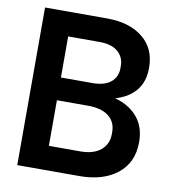

<svg xmlns="http://www.w3.org/2000/svg" viewBox="-78 -748 731 816"><g transform="rotate(10 287.5 -340.0)"><path d="M50.8 0V-680.2H318.8Q415.5 -680.2 473.1 -633.8Q530.8 -587.4 530.8 -503.9Q530.8 -444.3 499.5 -406.2Q468.3 -368.2 411.1 -352.1Q473.6 -335 508.8 -293Q543.9 -251 543.9 -186Q543.9 -97.7 482.4 -48.8Q420.9 0 318.8 0ZM168.9 -104H304.2Q361.3 -104 392.6 -130.1Q423.8 -156.2 423.8 -200.2V-208Q423.8 -251.5 392.8 -276.1Q361.8 -300.8 304.2 -300.8H168.9ZM168.9 -398.9H304.2Q356.4 -398.9 383.8 -421.1Q411.1 -443.4 411.1 -481.9V-491.2Q411.1 -529.3 383.8 -552.7Q356.4 -576.2 304.2 -576.2H168.9Z"/></g></svg>

Font: TASA Orbiter Display SemiBold
Style: Regular
Weight: 600
Designer: Weizhong Zhang
Version: Version 1.000;Glyphs 3.1.2 (3151)